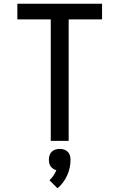

<svg xmlns="http://www.w3.org/2000/svg" viewBox="-20 -755 640 1029"><path d="M252 0V-651H73V-735H527V-651H348V0ZM288 254 245 211Q257 200 266.5 186Q276 172 282 157Q273 155 265 149.5Q257 144 251.5 136.5Q246 129 244 119.5Q242 110 242 101Q242 89 245.5 77.5Q249 66 257.5 58Q266 50 277 46.5Q288 43 300 43Q312 43 323 46.5Q334 50 342.5 58Q351 66 354.5 77.5Q358 89 358 101Q358 123 353.5 144Q349 165 340 185Q331 205 318 222.5Q305 240 288 254Z"/></svg>

Font: Zed Mono Medium Extended
Style: Regular
Weight: 500
Width: 7
Monospace: yes
Designer: Belleve Invis
Foundry: Belleve Invis
Version: Version 1.0.0; ttfautohint (v1.8.4)